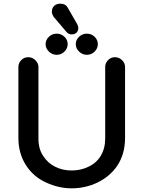

<svg xmlns="http://www.w3.org/2000/svg" viewBox="-20 -1006 780 1044"><path d="M341 -833 272 -914Q262 -930 262 -942Q262 -962 274.5 -974Q287 -986 308 -986Q337 -986 349 -963L399 -876Q406 -863 406 -854Q406 -839 396.5 -829Q387 -819 370 -819Q352 -819 341 -833ZM80 -642Q80 -663 95.5 -679Q111 -695 134 -695Q156 -695 172.5 -678.5Q189 -662 189 -642V-253Q189 -195 215 -158Q239 -120 279.5 -99.5Q320 -79 370 -79Q419 -79 460 -99Q504 -119 528 -159Q552 -199 552 -253V-642Q552 -663 567.5 -679Q583 -695 605 -695Q627 -695 643.5 -679Q660 -663 660 -642V-256Q660 -168 617 -104Q577 -46 511 -14Q445 18 370 18Q299 18 232 -13Q162 -44 121 -108Q80 -172 80 -256ZM288 -823Q313 -823 330.5 -806Q348 -789 348 -766Q348 -743 330.5 -725.5Q313 -708 288 -708Q264 -708 246 -725.5Q228 -743 228 -766Q228 -789 246 -806Q264 -823 288 -823ZM452 -823Q477 -823 494.5 -806Q512 -789 512 -766Q512 -743 494.5 -725.5Q477 -708 452 -708Q428 -708 410 -725.5Q392 -743 392 -766Q392 -789 410 -806Q428 -823 452 -823Z"/></svg>

Font: 寒蝉全圆体 Bold
Style: Regular
Weight: 700
Designer: Warren2060
      Designed by Motoya company      

      [Varela Round]
      Joe Prince(Latin component); Avraham Cornf
Foundry: ChillType
Version: Version 3.200